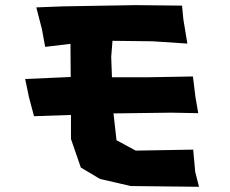

<svg xmlns="http://www.w3.org/2000/svg" viewBox="-20 -718 888 741"><path d="M120.1 -689.5 141.6 -606.4 154.3 -537.1 252 -548.8 252.9 -420.9 77.1 -413.1 91.8 -342.8 111.3 -269.5 253.9 -274.4V-181.6L292 -71.3L366.2 -27.3L484.4 0L748 2.9L733.4 -54.7L725.6 -140.6L503.9 -136.7L429.7 -176.8L418 -280.3L641.6 -283.2L745.1 -281.2L734.4 -342.8L724.6 -422.9L555.7 -419.9H412.1L409.2 -498L414.1 -560.5L569.3 -558.6L703.1 -549.8L687.5 -644.5L682.6 -696.3L502 -698.2L221.7 -693.4Z"/></svg>

Font: MaokenAssortedSans-Lite
Style: Lite
Weight: 400
Version: Version 1.400